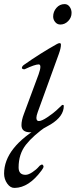

<svg xmlns="http://www.w3.org/2000/svg" viewBox="-56 -633 370 939"><path d="M16 286Q-5 287 -20.5 265Q-36 243 -36 216Q-36 88 148 -18H175Q107 29 71 74.5Q35 120 35 186Q35 222 69 222Q83 222 102.5 209Q122 196 133 183Q138 176 146 172.5Q154 169 157 181Q157 188 147 201Q85 285 16 286ZM260 -613Q275 -613 284.5 -600Q294 -587 294 -570Q294 -547 277.5 -530Q261 -513 239 -513Q224 -513 214 -525Q204 -537 204 -552Q204 -576 220 -594.5Q236 -613 260 -613ZM61 -76 133 -270Q150 -318 133 -318Q115 -318 66 -295Q63 -293 57 -295Q51 -297 51 -300Q51 -308 60 -315Q139 -371 223 -418Q242 -428 242 -414Q242 -398 232 -370L129 -86Q122 -67 122 -57Q122 -41 134 -41Q148 -41 175.5 -59.5Q203 -78 219 -92.5Q235 -107 246 -118Q248 -120 250 -120Q256 -120 256 -115Q256 -64 192.5 -25Q129 14 92 14Q49 14 49 -21Q49 -45 61 -76Z"/></svg>

Font: EB Garamond 12
Style: Italic
Weight: 400
Italic angle: -17°
Version: Version 0.016; ttfautohint (v1.8.4)